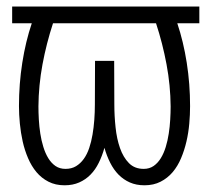

<svg xmlns="http://www.w3.org/2000/svg" viewBox="-20 -548 640 578"><path d="M580.1 -478H513.7Q532.2 -422.9 542.2 -359.1Q552.2 -295.4 552.2 -228.5Q552.2 -203.1 549.8 -175.8Q547.4 -148.4 541.3 -122.1Q535.2 -95.7 525.1 -71.8Q515.1 -47.9 499.8 -29.8Q484.4 -11.7 463.4 -1Q442.4 9.8 415 9.8Q390.1 9.8 370.8 1.2Q351.6 -7.3 336.9 -22.2Q322.3 -37.1 311.8 -57.9Q301.3 -78.6 294.4 -103Q287.6 -78.6 277.3 -57.9Q267.1 -37.1 252.4 -22.2Q237.8 -7.3 218.5 1.2Q199.2 9.8 174.3 9.8Q147 9.8 126 -1Q105 -11.7 89.8 -29.8Q74.7 -47.9 64.5 -71.8Q54.2 -95.7 48.3 -122.1Q42.5 -148.4 39.8 -175.8Q37.1 -203.1 37.1 -228.5Q37.1 -295.4 47.1 -359.1Q57.1 -422.9 75.7 -478H16.6V-528.3H580.1ZM493.7 -227.5Q493.2 -291 481.4 -354Q469.7 -417 449.7 -478H139.6Q119.6 -417 107.9 -354Q96.2 -291 95.7 -227.5Q95.7 -209 96.9 -188Q98.1 -167 101.3 -146Q104.5 -125 110.4 -106Q116.2 -86.9 125.2 -72Q134.3 -57.1 147 -48.3Q159.7 -39.6 177.2 -39.6Q195.3 -39.6 208.7 -47.6Q222.2 -55.7 232.2 -69.6Q242.2 -83.5 248.5 -102.3Q254.9 -121.1 258.5 -142.6Q262.2 -164.1 263.9 -187.3Q265.6 -210.4 265.6 -233.4L266.1 -364.7H323.7L324.2 -233.4Q324.2 -199.2 327.9 -164.6Q331.5 -129.9 341.3 -102.1Q351.1 -74.2 368.2 -56.9Q385.3 -39.6 412.6 -39.6Q429.7 -39.6 442.4 -48.3Q455.1 -57.1 464.1 -71.8Q473.1 -86.4 479 -105.7Q484.9 -125 488 -145.8Q491.2 -166.5 492.4 -187.7Q493.7 -209 493.7 -227.5Z"/></svg>

Font: Roboto Mono Light
Style: Regular
Weight: 300
Designer: Google
Version: Version 2.000985; 2015; ttfautohint (v1.3)